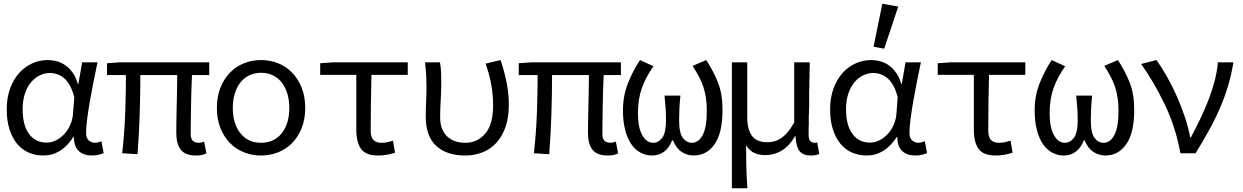

<svg xmlns="http://www.w3.org/2000/svg" viewBox="-20 -819 6640 1026"><path d="M375 -87Q375 -36 401 -12Q427 12 470 12Q492 12 507.5 8Q523 4 534 -1L522 -64Q514 -61 505 -58.5Q496 -56 488 -56Q468 -56 454 -69Q440 -82 440 -107Q440 -140 446 -185.5Q452 -231 461 -282Q470 -333 480.5 -385.5Q491 -438 501 -486H419L399 -371H396Q386 -406 368.5 -430.5Q351 -455 329.5 -470Q308 -485 283.5 -491.5Q259 -498 234 -498Q191 -498 151.5 -480Q112 -462 82 -428.5Q52 -395 34 -346Q16 -297 16 -234Q16 -174 30.5 -128.5Q45 -83 70.5 -51.5Q96 -20 132.5 -4Q169 12 212 12Q308 12 372 -87ZM370 -208Q367 -177 354.5 -149.5Q342 -122 322.5 -101.5Q303 -81 279 -69Q255 -57 229 -57Q169 -57 135 -103.5Q101 -150 101 -235Q101 -283 113.5 -319.5Q126 -356 146.5 -380Q167 -404 193 -416.5Q219 -429 247 -429Q264 -429 282.5 -423.5Q301 -418 319 -404Q337 -390 352 -364.5Q367 -339 377 -299Z M715 5Q723 -102 726.5 -208.5Q730 -315 730 -418H927Q927 -378 926 -332Q925 -286 924 -243Q923 -200 922.5 -164.5Q922 -129 922 -110Q922 -50 946 -19Q970 12 1028 12Q1046 12 1059 9Q1072 6 1083 1L1071 -62Q1061 -59 1055 -57.5Q1049 -56 1044 -56Q1021 -56 1010 -67Q999 -78 999 -104Q999 -122 999.5 -157.5Q1000 -193 1000.5 -237.5Q1001 -282 1002.5 -329.5Q1004 -377 1006 -418H1098V-486H621L552 -481V-418H653Q653 -319 649 -213.5Q645 -108 633 0Z M1139 -242Q1139 -182 1158 -134.5Q1177 -87 1209 -54.5Q1241 -22 1284 -5Q1327 12 1375 12Q1423 12 1466 -5Q1509 -22 1541 -54.5Q1573 -87 1592 -134.5Q1611 -182 1611 -242Q1611 -303 1592 -350.5Q1573 -398 1541 -431Q1509 -464 1466 -481Q1423 -498 1375 -498Q1327 -498 1284 -481Q1241 -464 1209 -431Q1177 -398 1158 -350.5Q1139 -303 1139 -242ZM1224 -242Q1224 -284 1234.5 -318.5Q1245 -353 1264.5 -378Q1284 -403 1312 -416.5Q1340 -430 1375 -430Q1410 -430 1438 -416.5Q1466 -403 1485.5 -378Q1505 -353 1515.5 -318.5Q1526 -284 1526 -242Q1526 -158 1485.5 -107Q1445 -56 1375 -56Q1305 -56 1264.5 -107Q1224 -158 1224 -242Z M1884 -127Q1884 -58 1909.5 -23Q1935 12 2001 12Q2027 12 2050.5 7.5Q2074 3 2091 -3L2080 -67Q2063 -62 2048.5 -59Q2034 -56 2019 -56Q1990 -56 1975.5 -71Q1961 -86 1961 -121Q1961 -190 1962 -265.5Q1963 -341 1965 -419H2159V-486H1761L1691 -481V-419H1884Z M2251 -486Q2256 -448 2257.5 -415Q2259 -382 2259 -353Q2259 -314 2257 -275Q2255 -236 2255 -197Q2255 -91 2311 -39.5Q2367 12 2466 12Q2517 12 2560 -5.5Q2603 -23 2634 -57.5Q2665 -92 2682 -142.5Q2699 -193 2699 -259Q2699 -320 2687 -379Q2675 -438 2655 -498L2575 -479Q2597 -416 2606 -362Q2615 -308 2615 -257Q2615 -154 2573 -105Q2531 -56 2467 -56Q2440 -56 2415.5 -63.5Q2391 -71 2372.5 -87Q2354 -103 2343 -129Q2332 -155 2332 -192Q2332 -234 2335 -284.5Q2338 -335 2338 -373Q2338 -405 2337 -432.5Q2336 -460 2331 -486Z M2915 5Q2923 -102 2926.5 -208.5Q2930 -315 2930 -418H3127Q3127 -378 3126 -332Q3125 -286 3124 -243Q3123 -200 3122.5 -164.5Q3122 -129 3122 -110Q3122 -50 3146 -19Q3170 12 3228 12Q3246 12 3259 9Q3272 6 3283 1L3271 -62Q3261 -59 3255 -57.5Q3249 -56 3244 -56Q3221 -56 3210 -67Q3199 -78 3199 -104Q3199 -122 3199.5 -157.5Q3200 -193 3200.5 -237.5Q3201 -282 3202.5 -329.5Q3204 -377 3206 -418H3298V-486H2821L2752 -481V-418H2853Q2853 -319 2849 -213.5Q2845 -108 2833 0Z M3576 -69Q3593 -27 3622.5 -7.5Q3652 12 3687 12Q3756 12 3798.5 -48.5Q3841 -109 3841 -232Q3841 -317 3816.5 -378.5Q3792 -440 3754 -498L3681 -467Q3701 -436 3715.5 -408.5Q3730 -381 3739 -353Q3748 -325 3752.5 -294.5Q3757 -264 3757 -227Q3757 -139 3735 -97.5Q3713 -56 3677 -56Q3649 -56 3629 -82Q3609 -108 3609 -178Q3609 -208 3610.5 -238.5Q3612 -269 3616 -308H3531Q3535 -269 3537 -238.5Q3539 -208 3539 -178Q3539 -110 3519 -83Q3499 -56 3470 -56Q3435 -56 3412 -97Q3389 -138 3389 -214Q3389 -252 3394 -284.5Q3399 -317 3409.5 -347Q3420 -377 3435.5 -406Q3451 -435 3472 -465L3400 -498Q3362 -441 3335.5 -374Q3309 -307 3309 -229Q3309 -169 3321 -123.5Q3333 -78 3354 -48Q3375 -18 3403.5 -3Q3432 12 3465 12Q3500 12 3527.5 -7.5Q3555 -27 3572 -69Z M3974 187Q3972 157 3970.5 131.5Q3969 106 3968.5 80Q3968 54 3967.5 24.5Q3967 -5 3967 -43Q3987 -11 4013.5 -0.5Q4040 10 4068 10Q4118 10 4158.5 -15Q4199 -40 4229 -92H4231Q4234 -33 4253.5 -10.5Q4273 12 4313 12Q4340 12 4358 4L4347 -58Q4341 -57 4337 -56Q4335 -56 4334 -56Q4318 -56 4309.5 -65.5Q4301 -75 4301 -102V-135Q4302 -144 4302 -153Q4302 -162 4302 -170V-201Q4303 -208 4303 -214.5Q4303 -221 4303 -228Q4304 -241 4304 -253Q4304 -265 4304 -277V-333Q4305 -344 4305 -354.5Q4305 -365 4305 -374Q4305 -384 4305 -392.5Q4305 -401 4306 -409V-438Q4307 -451 4307 -463Q4307 -475 4307 -486H4224V-164Q4205 -131 4186.5 -110Q4168 -89 4150 -78Q4132 -67 4115 -63Q4098 -59 4081 -59Q4023 -59 3998 -93.5Q3973 -128 3973 -195V-486H3891V187Z M4775 -87Q4775 -36 4801 -12Q4827 12 4870 12Q4892 12 4907.5 8Q4923 4 4934 -1L4922 -64Q4914 -61 4905 -58.5Q4896 -56 4888 -56Q4868 -56 4854 -69Q4840 -82 4840 -107Q4840 -140 4846 -185.5Q4852 -231 4861 -282Q4870 -333 4880.5 -385.5Q4891 -438 4901 -486H4819L4799 -371H4796Q4786 -406 4768.5 -430.5Q4751 -455 4729.5 -470Q4708 -485 4683.5 -491.5Q4659 -498 4634 -498Q4591 -498 4551.5 -480Q4512 -462 4482 -428.5Q4452 -395 4434 -346Q4416 -297 4416 -234Q4416 -174 4430.5 -128.5Q4445 -83 4470.5 -51.5Q4496 -20 4532.5 -4Q4569 12 4612 12Q4708 12 4772 -87ZM4770 -208Q4767 -177 4754.5 -149.5Q4742 -122 4722.5 -101.5Q4703 -81 4679 -69Q4655 -57 4629 -57Q4569 -57 4535 -103.5Q4501 -150 4501 -235Q4501 -283 4513.5 -319.5Q4526 -356 4546.5 -380Q4567 -404 4593 -416.5Q4619 -429 4647 -429Q4664 -429 4682.5 -423.5Q4701 -418 4719 -404Q4737 -390 4752 -364.5Q4767 -339 4777 -299ZM4648 -569 4705 -559 4780 -784 4695 -799Z M5184 -127Q5184 -58 5209.5 -23Q5235 12 5301 12Q5327 12 5350.5 7.5Q5374 3 5391 -3L5380 -67Q5363 -62 5348.5 -59Q5334 -56 5319 -56Q5290 -56 5275.5 -71Q5261 -86 5261 -121Q5261 -190 5262 -265.5Q5263 -341 5265 -419H5459V-486H5061L4991 -481V-419H5184Z M5776 -69Q5793 -27 5822.5 -7.5Q5852 12 5887 12Q5956 12 5998.5 -48.5Q6041 -109 6041 -232Q6041 -317 6016.5 -378.5Q5992 -440 5954 -498L5881 -467Q5901 -436 5915.5 -408.5Q5930 -381 5939 -353Q5948 -325 5952.5 -294.5Q5957 -264 5957 -227Q5957 -139 5935 -97.5Q5913 -56 5877 -56Q5849 -56 5829 -82Q5809 -108 5809 -178Q5809 -208 5810.5 -238.5Q5812 -269 5816 -308H5731Q5735 -269 5737 -238.5Q5739 -208 5739 -178Q5739 -110 5719 -83Q5699 -56 5670 -56Q5635 -56 5612 -97Q5589 -138 5589 -214Q5589 -252 5594 -284.5Q5599 -317 5609.5 -347Q5620 -377 5635.5 -406Q5651 -435 5672 -465L5600 -498Q5562 -441 5535.5 -374Q5509 -307 5509 -229Q5509 -169 5521 -123.5Q5533 -78 5554 -48Q5575 -18 5603.5 -3Q5632 12 5665 12Q5700 12 5727.5 -7.5Q5755 -27 5772 -69Z M6340 -85Q6330 -139 6311 -195.5Q6292 -252 6268 -306Q6244 -360 6216 -409.5Q6188 -459 6160 -498L6078 -477Q6145 -383 6203 -263.5Q6261 -144 6288 0H6369Q6409 -65 6442 -125Q6475 -185 6500.5 -244.5Q6526 -304 6543.5 -363.5Q6561 -423 6571 -486H6488Q6484 -437 6470.5 -385.5Q6457 -334 6437 -283Q6417 -232 6393 -182Q6369 -132 6344 -85Z"/></svg>

Font: Codetta
Style: Regular
Weight: 400
Italic angle: -11°
Designer: Ulrich Proeller
Foundry: PROSA GmbH
Version: Version 2.00;September 29, 2018;FontCreator 11.5.0.2427 64-b